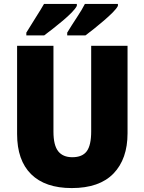

<svg xmlns="http://www.w3.org/2000/svg" viewBox="-20 -947 735 977"><path d="M629 -269Q629 -138 557.5 -64Q486 10 345 10Q210 10 138.5 -60.5Q67 -131 67 -265V-714H252V-277Q252 -208 276 -177.5Q300 -147 348 -147Q399 -147 421.5 -177.5Q444 -208 444 -278V-714H629ZM580 -917Q573 -903 553.5 -883.5Q534 -864 509 -842.5Q484 -821 459 -801Q434 -781 415 -767H322V-781Q345 -819 371.5 -859Q398 -899 412 -927H580ZM371 -917Q364 -903 345 -883.5Q326 -864 300.5 -842.5Q275 -821 250 -801.5Q225 -782 205 -767H114V-781Q137 -819 162.5 -859Q188 -899 204 -927H371Z"/></svg>

Font: Noto Sans Gurmukhi UI SemiCondensed Black
Style: Regular
Weight: 900
Width: 4
Designer: Jelle Bosma - Monotype Design Team
Foundry: Monotype Imaging Inc.
Version: Version 2.004; ttfautohint (v1.8.4.7-5d5b)